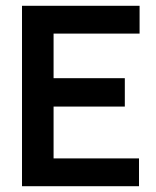

<svg xmlns="http://www.w3.org/2000/svg" viewBox="-20 -643 540 663"><path d="M56 0H460V-96H165V-275H411V-373H165V-527H462V-623H56Z"/></svg>

Font: Inconsolata
Style: Bold
Weight: 700
Monospace: yes
Designer: Raph Levien, Kirill Tkachev(cyreal.org)
Foundry: Raph Levien, Kirill Tkachev(cyreal.org)
Version: Version 1.014